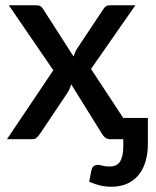

<svg xmlns="http://www.w3.org/2000/svg" viewBox="-20 -530 594 731"><path d="M543 -81V18.5Q543 50 535.5 79.2Q528 108.5 511.5 131.2Q495 154 468.2 167.5Q441.5 181 403 181Q382 181 362.5 176.5Q343 172 319.5 162L328 118.5Q331.5 105.5 338.5 101.5Q345.5 97.5 352 97.5Q359 97.5 370 100.8Q381 104 396.5 104Q426.5 104 438 83.8Q449.5 63.5 449.5 27V0H400Q387.5 0 380 -6.5Q372.5 -13 368 -21L251 -209Q246.5 -193 239 -180L132.5 -21Q127 -13 120.2 -6.5Q113.5 0 102 0H6.5L183 -262.5L13.5 -510H116.5Q129 -510 134.5 -506.2Q140 -502.5 144.5 -495L260 -315Q262.5 -323 266 -330.8Q269.5 -338.5 274.5 -346.5L372 -493Q377 -501.5 383 -505.8Q389 -510 397.5 -510H495.5L326.5 -267.5L449.5 -80.5V-81Z"/></svg>

Font: Lato SemiBold
Style: Regular
Weight: 600
Designer: Lukasz Dziedzic with Adam Twardoch and Botio Nikoltchev
Foundry: tyPoland Lukasz Dziedzic
Version: Version 2.015; 2015-08-06; http://www.latofonts.com/